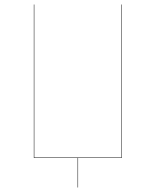

<svg xmlns="http://www.w3.org/2000/svg" viewBox="-20 -700 690 851"><path d="M520 0H326V131H324V0H130V-680H132V-2H518V-680H520Z"/></svg>

Font: FiraGO Two
Style: Regular
Weight: 100
Designer: bBox Type
Foundry: bBox Type GmbH
Version: Version 1.001